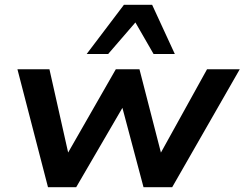

<svg xmlns="http://www.w3.org/2000/svg" viewBox="-20 -784 1024 804"><path d="M181 0 53 -494H187L269 -129H256L465 -494H564L658 -129H645L847 -494H984L701 0H581L481 -376H518L299 0ZM343 -558 499 -764H617L712 -558H623L547 -690L433 -558Z"/></svg>

Font: Nunito Sans 10pt SemiExpanded
Style: Bold Italic
Weight: 700
Width: 6
Italic angle: -9°
Designer: Vernon Adams
Foundry: Vernon Adams
Version: Version 3.101;gftools[0.9.27]